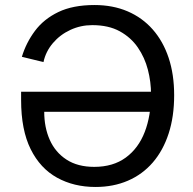

<svg xmlns="http://www.w3.org/2000/svg" viewBox="-20 -732 766 764"><path d="M360 12Q274 12 207 -25Q140 -62 102 -138.5Q64 -215 64 -334V-367H602V-287H156Q156 -225 178 -175.5Q200 -126 244.5 -97Q289 -68 355 -68Q430 -68 480.5 -105Q531 -142 556 -207Q581 -272 581 -357Q581 -406 568.5 -454.5Q556 -503 528.5 -543Q501 -583 456.5 -607.5Q412 -632 347 -632Q301 -632 260 -613Q219 -594 190.5 -560.5Q162 -527 153 -485L67 -506Q84 -562 119 -609Q154 -656 212 -684Q270 -712 356 -712Q429 -712 487.5 -687Q546 -662 587.5 -615Q629 -568 651 -502Q673 -436 673 -353Q673 -268 651 -200.5Q629 -133 588 -85.5Q547 -38 489 -13Q431 12 360 12Z"/></svg>

Font: Inclusive Sans
Style: Regular
Weight: 400
Designer: Olivia King
Foundry: Olivia King
Version: Version 2.004